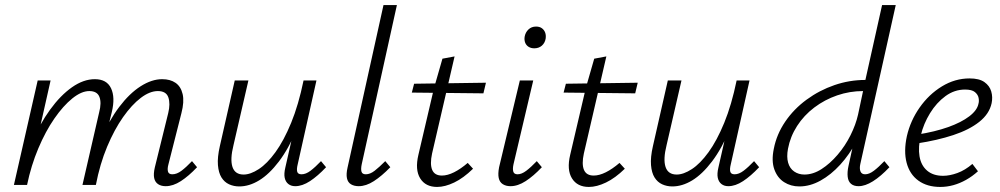

<svg xmlns="http://www.w3.org/2000/svg" viewBox="-20 -731 3953 759"><path d="M635 5Q617 5 605 -3Q593 -11 589.5 -27Q586 -43 592 -69L645 -284Q654 -321 645.5 -346Q637 -371 604 -371Q572 -371 536.5 -344Q501 -317 466.5 -268Q432 -219 403.5 -151Q375 -83 359 0H321Q343 -99 377 -177Q411 -255 451.5 -308.5Q492 -362 536 -390Q580 -418 621 -418Q653 -418 674 -403.5Q695 -389 702 -359Q709 -329 697 -283L646 -82Q641 -64 644 -53Q647 -42 661 -42Q679 -42 697.5 -56Q716 -70 739 -94L759 -70Q726 -35 695 -15Q664 5 635 5ZM35 0 129 -413H180L87 0ZM52 0Q72 -89 104.5 -165Q137 -241 178 -297.5Q219 -354 264.5 -386Q310 -418 355 -418Q402 -418 419 -382Q436 -346 422 -288L351 0H306L372 -287Q382 -325 373 -348Q364 -371 333 -371Q302 -371 266 -342Q230 -313 195 -262.5Q160 -212 131.5 -144.5Q103 -77 87 0Z M926 6Q904 6 885.5 -2.5Q867 -11 855.5 -29.5Q844 -48 841.5 -78.5Q839 -109 849 -153L908 -413H962L903 -157Q889 -101 899 -71Q909 -41 943 -41Q970 -41 1003 -62.5Q1036 -84 1069 -129.5Q1102 -175 1131 -245.5Q1160 -316 1180 -413H1212Q1188 -302 1154.5 -222.5Q1121 -143 1082.5 -92.5Q1044 -42 1004.5 -18Q965 6 926 6ZM1147 5Q1131 5 1120 -3.5Q1109 -12 1105.5 -28Q1102 -44 1108 -69L1186 -413H1231L1157 -82Q1152 -62 1155 -52Q1158 -42 1172 -42Q1189 -42 1207.5 -56Q1226 -70 1249 -94L1269 -70Q1236 -35 1205.5 -15Q1175 5 1147 5Z M1398 5Q1380 5 1367.5 -2.5Q1355 -10 1351.5 -26.5Q1348 -43 1354 -69L1496 -711H1549L1410 -82Q1406 -63 1409 -52.5Q1412 -42 1426 -42Q1443 -42 1461 -56Q1479 -70 1503 -94L1523 -70Q1489 -35 1458 -15Q1427 5 1398 5Z M1708 8Q1662 8 1641 -26Q1620 -60 1634 -119L1696 -384L1729 -499L1777 -508L1688 -124Q1679 -82 1688.5 -59.5Q1698 -37 1727 -37Q1749 -37 1775 -50Q1801 -63 1829 -87L1850 -64Q1812 -27 1775.5 -9.5Q1739 8 1708 8ZM1608 -365 1617 -400 1901 -404 1891 -362Z M1998 5Q1980 5 1967.5 -3Q1955 -11 1951.5 -27.5Q1948 -44 1953 -70L2035 -413H2088L2010 -82Q2006 -64 2009 -53Q2012 -42 2026 -42Q2042 -42 2060.5 -56Q2079 -70 2102 -94L2122 -70Q2089 -35 2058 -15Q2027 5 1998 5ZM2092 -540Q2079 -540 2069.5 -546Q2060 -552 2056 -562.5Q2052 -573 2054 -586Q2057 -603 2069 -614.5Q2081 -626 2099 -626Q2113 -626 2122 -619.5Q2131 -613 2135 -602.5Q2139 -592 2137 -578Q2134 -561 2122 -550.5Q2110 -540 2092 -540Z M2308 8Q2262 8 2241 -26Q2220 -60 2234 -119L2296 -384L2329 -499L2377 -508L2288 -124Q2279 -82 2288.5 -59.5Q2298 -37 2327 -37Q2349 -37 2375 -50Q2401 -63 2429 -87L2450 -64Q2412 -27 2375.5 -9.5Q2339 8 2308 8ZM2208 -365 2217 -400 2501 -404 2491 -362Z M2638 6Q2616 6 2597.5 -2.5Q2579 -11 2567.5 -29.5Q2556 -48 2553.5 -78.5Q2551 -109 2561 -153L2620 -413H2674L2615 -157Q2601 -101 2611 -71Q2621 -41 2655 -41Q2682 -41 2715 -62.5Q2748 -84 2781 -129.5Q2814 -175 2843 -245.5Q2872 -316 2892 -413H2924Q2900 -302 2866.5 -222.5Q2833 -143 2794.5 -92.5Q2756 -42 2716.5 -18Q2677 6 2638 6ZM2859 5Q2843 5 2832 -3.5Q2821 -12 2817.5 -28Q2814 -44 2820 -69L2898 -413H2943L2869 -82Q2864 -62 2867 -52Q2870 -42 2884 -42Q2901 -42 2919.5 -56Q2938 -70 2961 -94L2981 -70Q2948 -35 2917.5 -15Q2887 5 2859 5Z M3140 6Q3106 6 3079.5 -11Q3053 -28 3041 -61.5Q3029 -95 3039 -143Q3050 -200 3084 -250Q3118 -300 3168.5 -337Q3219 -374 3278.5 -394.5Q3338 -415 3401 -415L3467 -711H3521L3381 -83Q3377 -65 3381.5 -53.5Q3386 -42 3400 -42Q3416 -42 3434.5 -56Q3453 -70 3476 -94L3496 -70Q3462 -34 3431 -14.5Q3400 5 3374 5Q3355 5 3344 -4.5Q3333 -14 3331 -32.5Q3329 -51 3334 -74L3371 -243L3405 -277Q3392 -222 3365 -171Q3338 -120 3301.5 -80Q3265 -40 3223.5 -17Q3182 6 3140 6ZM3160 -41Q3194 -41 3227.5 -62.5Q3261 -84 3291 -119Q3321 -154 3342 -196Q3363 -238 3372 -278L3396 -391L3422 -371H3392Q3339 -371 3289.5 -354Q3240 -337 3199 -306Q3158 -275 3131 -233Q3104 -191 3095 -143Q3089 -111 3095.5 -88Q3102 -65 3119.5 -53Q3137 -41 3160 -41Z M3697 8Q3645 8 3610.5 -17Q3576 -42 3564 -87.5Q3552 -133 3565 -193Q3579 -254 3615.5 -306Q3652 -358 3703.5 -389.5Q3755 -421 3813 -421Q3851 -421 3871.5 -406.5Q3892 -392 3898.5 -369.5Q3905 -347 3900 -323Q3891 -281 3851.5 -249.5Q3812 -218 3748.5 -197Q3685 -176 3605 -164L3606 -199Q3676 -210 3728 -228.5Q3780 -247 3811.5 -271Q3843 -295 3848 -321Q3851 -331 3848.5 -344Q3846 -357 3834 -367Q3822 -377 3795 -377Q3753 -377 3717.5 -351Q3682 -325 3656.5 -283.5Q3631 -242 3620 -196Q3609 -149 3615 -113Q3621 -77 3645 -56.5Q3669 -36 3708 -36Q3734 -36 3764.5 -47Q3795 -58 3824 -83L3846 -54Q3824 -34 3799 -20Q3774 -6 3748.5 1Q3723 8 3697 8Z"/></svg>

Font: Ysabeau Office Light
Style: Italic
Weight: 300
Italic angle: -12°
Designer: Christian Thalmann (Catharsis Fonts)
Version: Version 2.001;gftools[0.9.30]; featfreeze: tnum,lnum,ss02